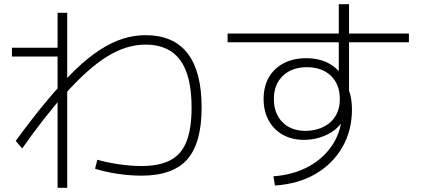

<svg xmlns="http://www.w3.org/2000/svg" viewBox="-20 -839 2040 917"><path d="M655 0Q601 0 541 -9Q481 -18 434 -33L445 -76Q490 -63 548 -54.5Q606 -46 655 -46Q741 -46 794 -74Q847 -102 871 -163.5Q895 -225 895 -326Q895 -478 840.5 -552Q786 -626 675 -626Q630 -626 585.5 -612.5Q541 -599 494 -570.5Q447 -542 395.5 -496Q344 -450 285 -384H283Q239 -333 189.5 -270Q140 -207 86 -130L55 -166Q137 -278 207 -361.5Q277 -445 338.5 -504.5Q400 -564 456.5 -600.5Q513 -637 566.5 -654Q620 -671 675 -671Q809 -671 876 -584Q943 -497 943 -326Q943 -156 874.5 -78Q806 0 655 0ZM255 58V-569H37V-611H255V-778H301V58Z M1286 3Q1382 -4 1455.5 -44.5Q1529 -85 1571 -152Q1613 -219 1613 -303V-326L1636 -316Q1631 -279 1611 -252Q1591 -225 1562 -207Q1533 -189 1499.5 -180Q1466 -171 1432 -171Q1374 -171 1330.5 -195.5Q1287 -220 1263 -264Q1239 -308 1239 -366Q1239 -426 1264 -469.5Q1289 -513 1335 -537Q1381 -561 1442 -561Q1512 -561 1560.5 -530.5Q1609 -500 1632 -445L1598 -435V-819H1647V-383L1641 -420Q1652 -396 1656.5 -370.5Q1661 -345 1661 -317Q1661 -215 1614.5 -135Q1568 -55 1485.5 -7.5Q1403 40 1293 47ZM1439 -214Q1468 -214 1497.5 -222.5Q1527 -231 1550.5 -249Q1574 -267 1588.5 -296Q1603 -325 1603 -366Q1603 -436 1560.5 -477Q1518 -518 1446 -518Q1374 -518 1331 -477Q1288 -436 1288 -366Q1288 -297 1329 -255.5Q1370 -214 1439 -214ZM1067 -637V-679H1933V-637Z"/></svg>

Font: M PLUS 1 Code Light
Style: Regular
Weight: 300
Designer: Coji Morishita
Foundry: UNDERFOREST DESIGN
Version: Version 1.002